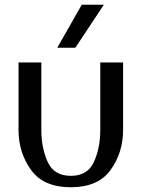

<svg xmlns="http://www.w3.org/2000/svg" viewBox="-20 -773 596 808"><path d="M417 -753H324L221 -572H297ZM58 -226Q58 -131 110.5 -58Q163 15 278 15Q393 15 445.5 -58Q498 -131 498 -226V-510H402V-226Q402 -151 375.5 -92Q349 -33 278 -33Q207 -33 180.5 -92Q154 -151 154 -226V-510H58Z"/></svg>

Font: LXGW Marker Gothic
Style: Regular
Weight: 400
Version: Version 1.001